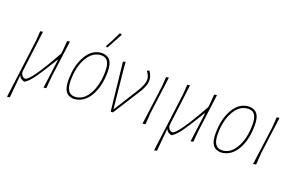

<svg xmlns="http://www.w3.org/2000/svg" viewBox="-101 -1087 2612 1688"><g transform="rotate(20 1205.5 -243.0)"><path d="M92 -75Q88 -53 101 -34Q114 -15 133 -15Q180 -15 356 -331L360 -362L367 -452L392 -456L346 -106L337 0L312 4L348 -267H343Q255 -122 216 -68Q177 -14 140 11H129Q95 2 83 -28L63 185L38 189L109 -362L115 -452L140 -456Z M779 -674 784 -675 797 -671 798 -665Q775 -622 720 -521L715 -520L703 -526Q737 -586 779 -674ZM695 -458H700Q750 -454 772.5 -421Q795 -388 795 -320Q795 -181 741.5 -90.5Q688 0 596 6H591Q541 3 518 -30.5Q495 -64 495 -134Q495 -273 549.5 -364.5Q604 -456 695 -458ZM695 -437Q616 -437 565.5 -352Q515 -267 515 -137Q515 -15 595 -15Q674 -15 724 -101Q774 -187 774 -317Q774 -379 755 -408Q736 -437 695 -437Z M1136 -455Q1165 -414 1165 -373Q1165 -323 1124 -258L960 0H939L890 -450L913 -456L919 -382L955 -30H958L1107 -268Q1145 -330 1145 -374Q1145 -406 1117 -444L1118 -449Z M1318 -456 1272 -106 1265 0 1238 4 1287 -362 1293 -452Z M1468 -75Q1464 -53 1477 -34Q1490 -15 1509 -15Q1556 -15 1732 -331L1736 -362L1743 -452L1768 -456L1722 -106L1713 0L1688 4L1724 -267H1719Q1631 -122 1592 -68Q1553 -14 1516 11H1505Q1471 2 1459 -28L1439 185L1414 189L1485 -362L1491 -452L1516 -456Z M2071 -458H2076Q2126 -454 2148.5 -421Q2171 -388 2171 -320Q2171 -181 2117.5 -90.5Q2064 0 1972 6H1967Q1917 3 1894 -30.5Q1871 -64 1871 -134Q1871 -273 1925.5 -364.5Q1980 -456 2071 -458ZM2071 -437Q1992 -437 1941.5 -352Q1891 -267 1891 -137Q1891 -15 1971 -15Q2050 -15 2100 -101Q2150 -187 2150 -317Q2150 -379 2131 -408Q2112 -437 2071 -437Z M2353 -456 2307 -106 2300 0 2273 4 2322 -362 2328 -452Z"/></g></svg>

Font: Alegreya Sans SC Thin
Style: Italic
Weight: 100
Italic angle: -7°
Designer: Juan Pablo del Peral
Foundry: Huerta Tipografica
Version: Version 2.007